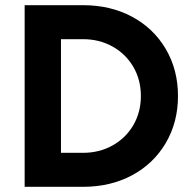

<svg xmlns="http://www.w3.org/2000/svg" viewBox="-20 -720 741 740"><path d="M75 -700H300Q406 -700 489 -655.5Q572 -611 619 -531Q666 -451 666 -350Q666 -249 619 -169Q572 -89 489 -44.5Q406 0 300 0H75ZM300 -131Q363 -131 414 -159.5Q465 -188 494 -238Q523 -288 523 -350Q523 -412 494 -462Q465 -512 414 -540.5Q363 -569 300 -569H215V-131Z"/></svg>

Font: Oak Sans
Style: Bold
Weight: 700
Designer: Erik Kennedy, Walven
Foundry: Erik Kennedy, Walven
Version: Version 1.000